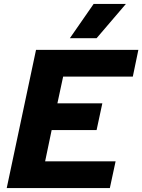

<svg xmlns="http://www.w3.org/2000/svg" viewBox="-20 -950 719 970"><path d="M162 -698H679L651 -563H299L270 -428H497L468 -293H241L208 -135H564L535 0H14ZM453 -930H616L468 -757H333Z"/></svg>

Font: Azeret Mono
Style: Bold Italic
Weight: 700
Italic angle: -12°
Designer: Martin Vácha
Foundry: Displaay
Version: Version 1.000; Glyphs 3.0.3, build 3074